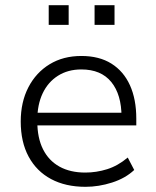

<svg xmlns="http://www.w3.org/2000/svg" viewBox="-20 -713 603 741"><path d="M310 8Q233 8 177 -22Q121 -52 90.5 -108.5Q60 -165 60 -244Q60 -319 89.5 -376Q119 -433 171.5 -465Q224 -497 294 -497Q363 -497 410 -467.5Q457 -438 481.5 -384Q506 -330 506 -255V-229H107V-278H468L449 -262Q449 -348 409.5 -396.5Q370 -445 294 -445Q242 -445 203.5 -420.5Q165 -396 144.5 -352.5Q124 -309 124 -251V-244Q124 -181 146 -137Q168 -93 209.5 -70Q251 -47 309 -47Q352 -47 393.5 -60Q435 -73 473 -105L498 -57Q464 -25 412.5 -8.5Q361 8 310 8ZM345 -617V-693H422V-617ZM168 -617V-693H245V-617Z"/></svg>

Font: Nunito Sans 10pt Light
Style: Regular
Weight: 300
Designer: Vernon Adams
Foundry: Vernon Adams
Version: Version 3.101;gftools[0.9.27]